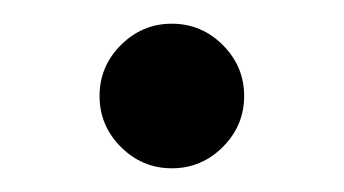

<svg xmlns="http://www.w3.org/2000/svg" viewBox="-20 -137 290 162"><path d="M125 5Q100 5 82 -13Q64 -31 64 -56Q64 -81 82 -99Q100 -117 125 -117Q150 -117 168 -99Q186 -81 186 -56Q186 -31 168 -13Q150 5 125 5Z"/></svg>

Font: Spectral SC
Style: Regular
Weight: 400
Designer: Jean-Baptiste Levee
Foundry: Production Type
Version: Version 2.001